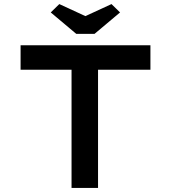

<svg xmlns="http://www.w3.org/2000/svg" viewBox="-20 -922 838 942"><path d="M331 0V-580H81V-700H718V-580H461V0ZM354 -756 229 -861 271 -902 414 -836H384L527 -902L569 -861L444 -756Z"/></svg>

Font: Lexend Peta Medium
Style: Regular
Weight: 500
Designer: Bonnie Shaver-Troup, Thomas Jockin
Foundry: Lexend
Version: Version 1.007